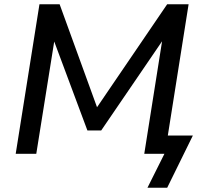

<svg xmlns="http://www.w3.org/2000/svg" viewBox="-20 -725 950 905"><path d="M675 160 755 0H660L748 -556L758 -551L457 -110H392L226 -555L240 -557L151 0H54L166 -705H261L447 -193L422 -197L768 -705H869L771 -86H889L768 160Z"/></svg>

Font: Nunito Sans 10pt SemiBold
Style: Italic
Weight: 600
Italic angle: -9°
Designer: Vernon Adams
Foundry: Vernon Adams
Version: Version 3.101;gftools[0.9.27]